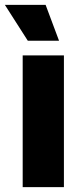

<svg xmlns="http://www.w3.org/2000/svg" viewBox="-35 -767 341 787"><path d="M58 0V-540H227V0ZM79 -600 -15 -747H152L207 -600Z"/></svg>

Font: Mona Sans ExtraLight ExtraBold
Style: Regular
Weight: 800
Version: Version 2.000